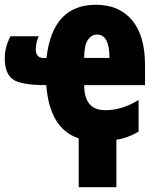

<svg xmlns="http://www.w3.org/2000/svg" viewBox="-27 -582 655 805"><path d="M432 -339H326Q326 -393 341.5 -415Q357 -437 380 -437Q432 -437 432 -339ZM303 203H461V4Q508 -3 554 -30V-163Q486 -120 414 -120Q326 -120 326 -225H581V-310Q581 -432 527 -497Q473 -562 375 -562Q193 -562 168 -339H155Q123 -339 123 -376Q123 -401 135 -430H17Q-7 -385 -7 -338Q-7 -273 27.5 -249Q62 -225 167 -225Q181 -42 303 -2Z"/></svg>

Font: Noto Sans Display Condensed Black
Style: Regular
Weight: 900
Width: 3
Designer: Monotype Design team
Foundry: Monotype Imaging Inc.
Version: 1.000